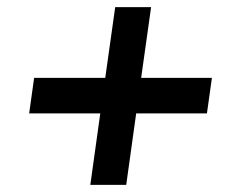

<svg xmlns="http://www.w3.org/2000/svg" viewBox="-20 -520 683 540"><path d="M234 0 262 -201H62L76 -301H276L304 -500H405L377 -301H576L562 -201H363L335 0Z"/></svg>

Font: Plus Jakarta Sans SemiBold
Style: Italic
Weight: 600
Italic angle: -8°
Designer: Gumpita Rahayu
Foundry: Tokotype
Version: Version 2.071; ttfautohint (v1.8.4.7-5d5b);gftools[0.9.29]